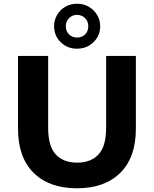

<svg xmlns="http://www.w3.org/2000/svg" viewBox="-20 -1001 828 1033"><path d="M394 12Q245 12 161 -71Q77 -154 77 -308V-700H239V-314Q239 -214 280 -170Q321 -126 395 -126Q469 -126 510 -170Q551 -214 551 -314V-700H711V-308Q711 -154 627 -71Q543 12 394 12ZM394 -739Q342 -739 306.5 -774Q271 -809 271 -860Q271 -893 287 -920.5Q303 -948 331 -964.5Q359 -981 394 -981Q430 -981 458 -964.5Q486 -948 502.5 -920.5Q519 -893 519 -860Q519 -809 483 -774Q447 -739 394 -739ZM394 -799Q421 -799 438 -816Q455 -833 455 -860Q455 -886 437.5 -903.5Q420 -921 394 -921Q369 -921 351.5 -903.5Q334 -886 334 -860Q334 -833 351.5 -816Q369 -799 394 -799Z"/></svg>

Font: Montserrat
Style: Bold
Weight: 700
Designer: Julieta Ulanovsky
Foundry: Julieta Ulanovsky
Version: Version 9.000; ttfautohint (v1.8.4.7-5d5b)